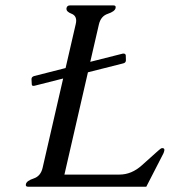

<svg xmlns="http://www.w3.org/2000/svg" viewBox="-20 -706 651 726"><path d="M223.6 -45.9H432.1Q477.5 -45.9 516.6 -81.1Q556.2 -116.2 577.1 -135.3Q588.4 -146 593.3 -146Q601.6 -146 601.6 -139.2Q601.6 -137.7 601.1 -135.7Q599.6 -129.4 597.7 -125.5L533.2 0H85.9Q77.6 0 77.6 -6.8Q77.6 -8.3 78.1 -10.3Q81.1 -22.5 107.4 -31.2Q133.8 -40 141.1 -71.3L218.8 -409.2L110.8 -381.8Q108.4 -381.3 106 -381.3Q100.1 -381.3 100.1 -388.2L99.1 -406.7Q99.1 -408.7 99.6 -410.2Q101.1 -416 109.4 -418.5L228 -448.7L266.1 -613.8Q268.1 -621.6 268.1 -627.4Q268.1 -647 251 -653.8Q231 -661.6 231.4 -672.4Q231.4 -673.8 231.4 -675.3Q233.9 -685.5 244.1 -685.5H409.7Q419.4 -685.5 417 -675.3Q414.1 -662.6 387.7 -653.8Q361.3 -645 354 -613.8Q337.9 -543 321.3 -472.2L444.8 -503.4H447.3Q454.6 -503.4 455.6 -496.6L456.1 -478Q456.1 -476.1 455.6 -474.6Q454.1 -468.3 445.8 -466.3L312.5 -432.6Z"/></svg>

Font: Caudex
Style: Italic
Weight: 400
Italic angle: -13°
Version: Version 1.04